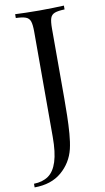

<svg xmlns="http://www.w3.org/2000/svg" viewBox="-118 -754 543 989"><g transform="rotate(-10 153.0 -260.0)"><path d="M-20 188V169Q25 168 55.5 147Q86 126 101.5 77.5Q117 29 117 -52V-602Q117 -639 111 -656.5Q105 -674 87.5 -680.5Q70 -687 36 -688V-708Q57 -707 91 -706Q125 -705 162 -705Q199 -705 233.5 -706Q268 -707 291 -708V-688Q257 -687 239.5 -680.5Q222 -674 216 -656.5Q210 -639 210 -602V-236Q210 -195 209 -147Q208 -99 204.5 -54Q201 -9 193 25Q176 95 121.5 141.5Q67 188 -20 188Z"/></g></svg>

Font: Playfair Display
Style: Regular
Weight: 400
Designer: Claus Eggers Sørensen
Foundry: Claus Eggers Sørensen
Version: Version 1.203